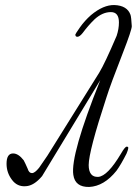

<svg xmlns="http://www.w3.org/2000/svg" viewBox="-20 -729 555 762"><path d="M503 -625Q503 -610 468 -520Q419 -395 402 -341Q332 -128 332 -74Q332 -50 341.5 -38Q351 -26 370 -27Q407 -30 460 -119Q476 -147 483 -147Q486 -147 487 -146Q493 -145 482 -119Q459 -74 442 -51Q393 10 334 13Q278 14 271 -35Q259 -114 378 -411L147 -30Q115 8 83 10Q48 13 27 -16Q6 -44 6 -79Q6 -120 32 -120Q53 -120 74 -93Q80 -82 90 -59Q95 -42 107 -42Q118 -42 135 -63L168 -111Q174 -120 374 -441Q396 -477 443 -587Q452 -614 452 -640Q452 -681 420 -681Q387 -681 356 -653Q331 -629 308 -598Q296 -583 287 -583Q279 -583 279 -592Q279 -594 297 -620Q316 -647 341 -669Q390 -710 434 -709Q485 -707 498 -670Q501 -661 503 -625Z"/></svg>

Font: GFS Solomos
Style: Regular
Weight: 400
Designer: George D. Matthiopoulos
Foundry: George D. Matthiopoulos
Version: Version 1.000